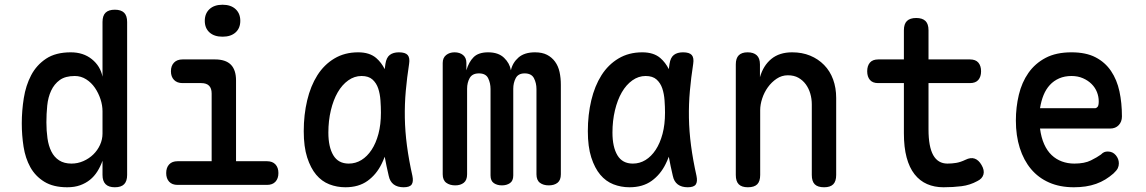

<svg xmlns="http://www.w3.org/2000/svg" viewBox="-20 -781 4840 811"><path d="M465 10Q439 10 426 -3Q413 -16 413 -42V-102Q404 -77 391 -56.5Q378 -36 360 -21.5Q342 -7 318.5 1.5Q295 10 264 10Q205 10 167 -13.5Q129 -37 108 -75Q87 -113 79.5 -161.5Q72 -210 72 -260Q72 -313 80.5 -366.5Q89 -420 111.5 -463Q134 -506 174.5 -533Q215 -560 279 -560Q332 -560 368 -531Q404 -502 413 -457V-688Q413 -715 426 -727.5Q439 -740 465 -740Q491 -740 504 -727.5Q517 -715 517 -688V-42Q517 -16 504.5 -3Q492 10 465 10ZM282 -90Q308 -90 332 -100.5Q356 -111 374 -128.5Q392 -146 402.5 -169Q413 -192 413 -217V-311Q413 -336 404.5 -362Q396 -388 381 -410Q366 -432 344 -446Q322 -460 296 -460Q256 -460 232.5 -443Q209 -426 196 -398Q183 -370 179.5 -335Q176 -300 176 -264Q176 -229 180.5 -197Q185 -165 197 -141Q209 -117 230 -103.5Q251 -90 282 -90Z M1108 -100Q1131 -100 1143.5 -86.5Q1156 -73 1156 -50Q1156 -27 1143.5 -13.5Q1131 0 1108 0H730Q707 0 694.5 -13.5Q682 -27 682 -50Q682 -73 694.5 -86.5Q707 -100 730 -100H874V-386Q874 -408 863 -419Q852 -430 830 -430H751Q728 -430 715 -443.5Q702 -457 702 -480Q702 -503 715 -516.5Q728 -530 751 -530H888Q933 -530 955 -508Q977 -486 977 -441V-100ZM920 -626Q885 -626 865 -644Q845 -662 845 -693Q845 -724 865 -742.5Q885 -761 920 -761Q955 -761 975 -742.5Q995 -724 995 -693Q995 -662 975 -644Q955 -626 920 -626Z M1439 10Q1403 10 1371 -2.5Q1339 -15 1315.5 -43Q1292 -71 1277.5 -116Q1263 -161 1263 -227Q1263 -296 1277.5 -357Q1292 -418 1320.5 -463Q1349 -508 1392.5 -534Q1436 -560 1493 -560Q1541 -560 1569 -536Q1591 -517 1605 -489Q1606 -500 1608 -511Q1612 -538 1626.5 -549Q1641 -560 1665 -560Q1692 -560 1702 -548.5Q1712 -537 1708 -511Q1699 -453 1694 -397Q1689 -341 1690 -283.5Q1691 -226 1699 -165.5Q1707 -105 1722 -38Q1727 -14 1719 -2Q1711 10 1685 10Q1659 10 1643 -2Q1627 -14 1622 -38Q1612 -80 1605 -119Q1599 -103 1592 -89Q1570 -44 1532.5 -17Q1495 10 1439 10ZM1453 -90Q1482 -90 1506.5 -105Q1531 -120 1549.5 -148Q1568 -176 1578.5 -215.5Q1589 -255 1589 -305Q1589 -330 1587 -357.5Q1585 -385 1577.5 -407.5Q1570 -430 1553.5 -445Q1537 -460 1507 -460Q1477 -460 1451 -441.5Q1425 -423 1406.5 -391Q1388 -359 1377.5 -315Q1367 -271 1367 -221Q1367 -160 1388 -125Q1409 -90 1453 -90Z M1903 2Q1880 2 1865 -9Q1850 -20 1850 -45V-515Q1850 -537 1864.5 -548.5Q1879 -560 1900 -560Q1922 -560 1936 -548.5Q1950 -537 1950 -515V-484Q1960 -519 1980.5 -539.5Q2001 -560 2042 -560Q2085 -560 2109 -537Q2133 -514 2138 -484Q2145 -516 2170 -538Q2195 -560 2240 -560Q2270 -560 2290.5 -549.5Q2311 -539 2324.5 -520.5Q2338 -502 2343.5 -477Q2349 -452 2349 -423V-45Q2349 -20 2335 -9Q2321 2 2298 2Q2275 2 2260.5 -9Q2246 -20 2246 -45V-405Q2246 -430 2235.5 -450.5Q2225 -471 2196 -471Q2169 -471 2158.5 -451Q2148 -431 2148 -406V-40Q2148 -17 2134 -7.5Q2120 2 2100 2Q2080 2 2066 -7.5Q2052 -17 2052 -40V-405Q2052 -430 2042 -450.5Q2032 -471 2003 -471Q1975 -471 1964 -451.5Q1953 -432 1953 -406V-45Q1953 -20 1939 -9Q1925 2 1903 2Z M2639 10Q2603 10 2571 -2.5Q2539 -15 2515.5 -43Q2492 -71 2477.5 -116Q2463 -161 2463 -227Q2463 -296 2477.5 -357Q2492 -418 2520.5 -463Q2549 -508 2592.5 -534Q2636 -560 2693 -560Q2741 -560 2769 -536Q2791 -517 2805 -489Q2806 -500 2808 -511Q2812 -538 2826.5 -549Q2841 -560 2865 -560Q2892 -560 2902 -548.5Q2912 -537 2908 -511Q2899 -453 2894 -397Q2889 -341 2890 -283.5Q2891 -226 2899 -165.5Q2907 -105 2922 -38Q2927 -14 2919 -2Q2911 10 2885 10Q2859 10 2843 -2Q2827 -14 2822 -38Q2812 -80 2805 -119Q2799 -103 2792 -89Q2770 -44 2732.5 -17Q2695 10 2639 10ZM2653 -90Q2682 -90 2706.5 -105Q2731 -120 2749.5 -148Q2768 -176 2778.5 -215.5Q2789 -255 2789 -305Q2789 -330 2787 -357.5Q2785 -385 2777.5 -407.5Q2770 -430 2753.5 -445Q2737 -460 2707 -460Q2677 -460 2651 -441.5Q2625 -423 2606.5 -391Q2588 -359 2577.5 -315Q2567 -271 2567 -221Q2567 -160 2588 -125Q2609 -90 2653 -90Z M3191 -316V-42Q3191 -15 3178.5 -2.5Q3166 10 3139 10Q3113 10 3100.5 -2.5Q3088 -15 3088 -42V-509Q3088 -535 3100.5 -547.5Q3113 -560 3138 -560Q3163 -560 3176.5 -547.5Q3190 -535 3190 -509V-455Q3204 -504 3238 -532Q3272 -560 3326 -560Q3368 -560 3402 -546Q3436 -532 3461 -506.5Q3486 -481 3499 -445.5Q3512 -410 3512 -367V-42Q3512 -15 3499.5 -2.5Q3487 10 3461 10Q3434 10 3421.5 -2.5Q3409 -15 3409 -42V-340Q3409 -364 3402.5 -386Q3396 -408 3383.5 -425Q3371 -442 3352.5 -452.5Q3334 -463 3308 -463Q3282 -463 3260.5 -448.5Q3239 -434 3223.5 -412.5Q3208 -391 3199.5 -365Q3191 -339 3191 -316Z M4077 -530Q4101 -530 4112.5 -516.5Q4124 -503 4124 -480Q4124 -457 4112.5 -443.5Q4101 -430 4077 -430H3902V-234Q3902 -161 3922 -125.5Q3942 -90 3982 -90Q4001 -90 4019 -93Q4037 -96 4058 -106Q4080 -117 4097 -111Q4114 -105 4126 -84Q4139 -62 4134 -44Q4129 -26 4108 -16Q4077 1 4041.5 5.5Q4006 10 3965 10Q3927 10 3896 -3.5Q3865 -17 3843 -45Q3821 -73 3809.5 -116Q3798 -159 3798 -218V-430H3689Q3666 -430 3654.5 -443.5Q3643 -457 3643 -480Q3643 -503 3654.5 -516.5Q3666 -530 3690 -530H3798V-653Q3798 -680 3811 -692.5Q3824 -705 3850 -705Q3876 -705 3889 -692.5Q3902 -680 3902 -653V-530Z M4659 -141Q4680 -141 4693 -125.5Q4706 -110 4706 -91Q4706 -80 4701.5 -70.5Q4697 -61 4683 -48Q4667 -34 4649 -23Q4631 -12 4610 -4.5Q4589 3 4565.5 6.5Q4542 10 4516 10Q4457 10 4411.5 -10Q4366 -30 4335 -67Q4304 -104 4287.5 -156Q4271 -208 4271 -272Q4271 -328 4283.5 -380.5Q4296 -433 4324 -473Q4352 -513 4396.5 -536.5Q4441 -560 4506 -560Q4567 -560 4607.5 -539Q4648 -518 4673 -481Q4698 -444 4708.5 -395Q4719 -346 4719 -289Q4719 -267 4705.5 -252.5Q4692 -238 4669 -238H4373Q4378 -200 4390.5 -172Q4403 -144 4422 -126Q4441 -108 4465.5 -99Q4490 -90 4518 -90Q4561 -90 4588 -103.5Q4615 -117 4630 -128Q4638 -136 4644.5 -138.5Q4651 -141 4659 -141ZM4373 -324H4606Q4611 -324 4616 -329.5Q4621 -335 4621 -353Q4621 -373 4613.5 -392Q4606 -411 4591 -426Q4576 -441 4554.5 -450.5Q4533 -460 4506 -460Q4477 -460 4454 -450Q4431 -440 4414.5 -422Q4398 -404 4388 -379.5Q4378 -355 4373 -324Z"/></svg>

Font: Maple Mono NL Medium
Style: Regular
Weight: 500
Monospace: yes
Designer: subframe7536
Version: Version 7.000